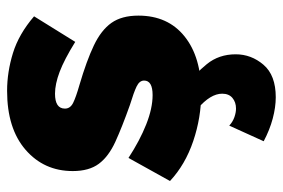

<svg xmlns="http://www.w3.org/2000/svg" viewBox="-148 -429 797 541"><g transform="rotate(-90 250.5 -158.5)"><path d="M259 10Q190 10 123.5 -12.5Q57 -35 11 -78L76 -195Q125 -163 170.5 -145Q216 -127 253 -127Q294 -127 294 -151Q294 -164 277.5 -172Q261 -180 225 -191Q163 -213 121.5 -232Q80 -251 59.5 -278.5Q39 -306 39 -352Q39 -433 99 -485Q159 -537 265 -537Q318 -537 371.5 -520.5Q425 -504 475 -461L403 -345Q353 -376 318.5 -389Q284 -402 257 -402Q215 -402 215 -374Q215 -359 231 -351Q247 -343 282 -333Q350 -313 393 -292.5Q436 -272 456.5 -243Q477 -214 477 -167Q477 -84 418.5 -37Q360 10 259 10ZM247 220Q219 220 187 211.5Q155 203 123 186L167 89Q178 99 191 103.5Q204 108 215 108Q233 108 245 98Q257 88 257 69Q257 36 215 0L275 -36Q313 -8 340.5 26Q368 60 368 107Q368 151 338.5 185.5Q309 220 247 220Z"/></g></svg>

Font: Raleway Black
Style: Regular
Weight: 900
Designer: Matt McInerney, Pablo Impallari, Rodrigo Fuenzalida
Foundry: Matt McInerney, Pablo Impallari, Rodrigo Fuenzalida
Version: Version 4.026